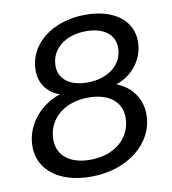

<svg xmlns="http://www.w3.org/2000/svg" viewBox="-80 -764 758 847"><g transform="rotate(-10 299.0 -340.0)"><path d="M260 14C424 14 548 -84 548 -215C548 -284 508 -342 440 -368C515 -392 567 -460 567 -538C567 -632 486 -694 359 -694C210 -694 100 -607 100 -490C100 -432 132 -387 187 -368C91 -335 28 -253 28 -161C28 -57 118 14 260 14ZM270 -60C179 -60 124 -104 124 -175C124 -267 199 -332 308 -332C399 -332 455 -288 455 -217C455 -125 379 -60 270 -60ZM317 -398C238 -398 190 -435 190 -494C190 -569 255 -622 349 -622C428 -622 476 -585 476 -526C476 -451 411 -398 317 -398Z"/></g></svg>

Font: Ronzino Oblique
Style: Italic
Weight: 400
Italic angle: -8°
Designer: Nunzio Mazzaferro
Foundry: Collletttivo
Version: Version 1.000;Glyphs 3.3 (3337)